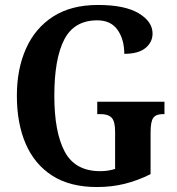

<svg xmlns="http://www.w3.org/2000/svg" viewBox="-20 -744 714 774"><path d="M371 10Q262 10 190.5 -36Q119 -82 83.5 -164.5Q48 -247 48 -358Q48 -466 85 -548.5Q122 -631 194.5 -677.5Q267 -724 375 -724Q483 -724 539 -690.5Q595 -657 595 -609Q595 -574 566.5 -550.5Q538 -527 481 -527Q481 -585 454 -623.5Q427 -662 372 -662Q279 -662 239 -584.5Q199 -507 199 -358Q199 -211 241 -132.5Q283 -54 384 -54Q416 -54 444 -63V-214Q444 -255 430 -269.5Q416 -284 385 -284H372V-334H643V-284H636Q609 -284 598 -269Q587 -254 587 -210V-42Q535 -16 482.5 -3Q430 10 371 10Z"/></svg>

Font: Noto Serif Hebrew Condensed
Style: Bold
Weight: 700
Width: 3
Designer: Monotype Design Team
Foundry: Monotype Imaging Inc.
Version: Version 2.004; ttfautohint (v1.8.4.7-5d5b)